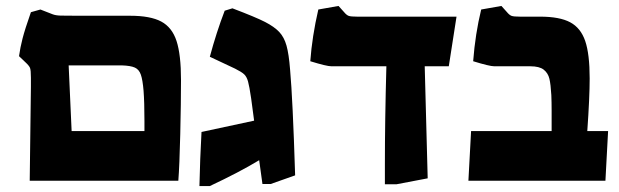

<svg xmlns="http://www.w3.org/2000/svg" viewBox="-20 -608 2084 646"><path d="M84 -316V-346Q84 -372 81 -379.5Q78 -387 65 -399L44 -419Q48 -448 56 -479Q64 -510 84 -567L116 -576L157 -560Q167 -556 184 -555.5Q201 -555 244 -555H418Q486 -555 522.5 -535.5Q559 -516 574 -470Q589 -424 589 -339Q589 -263 586.5 -157Q584 -51 580 0H80ZM466 -167V-201Q466 -264 463 -303Q460 -339 454 -356.5Q448 -374 434 -380.5Q420 -387 390 -388H211L221 -167Z M658 -164 835 -202 825 -277Q819 -318 814.5 -334Q810 -350 801.5 -358Q793 -366 771 -377L686 -417Q708 -499 736 -572L762 -580Q841 -550 872 -534Q903 -518 919.5 -500.5Q936 -483 944 -454.5Q952 -426 956 -374Q965 -275 973 -18L891 11H863Q855 -46 852 -69Q786 -29 686 18H651Q653 -74 658 -164Z M1275 -56Q1275 -202 1280 -385H1095Q1079 -385 1024 -402Q1030 -485 1051 -576L1119 -588L1137 -568Q1146 -557 1153.5 -554.5Q1161 -552 1181 -552H1516L1490 -385H1409L1419 -8L1314 12H1275Z M1565 -167H1836V-237Q1836 -264 1835 -288Q1833 -324 1828.5 -343Q1824 -362 1809.5 -373.5Q1795 -385 1764 -385H1643Q1627 -385 1572 -402Q1579 -494 1599 -576L1667 -588L1685 -568Q1694 -557 1701.5 -554.5Q1709 -552 1729 -552H1797Q1863 -552 1898.5 -533Q1934 -514 1949 -470Q1964 -426 1964 -344Q1964 -281 1956 -167H2026L2017 0H1556Z"/></svg>

Font: Suez One
Style: Regular
Weight: 400
Designer: Michal Sahar
Foundry: Hagilda
Version: Version 1.001